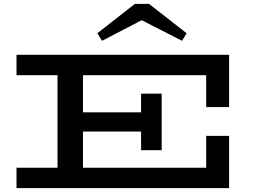

<svg xmlns="http://www.w3.org/2000/svg" viewBox="-20 -968 1317 988"><path d="M1041 -417V-581H407V-390H706V-486H812V-195H706V-291H407V-105H1041V-269H1159V0H65V-105H276V-581H65V-686H1159V-417ZM481 -797 674 -948H747L940 -797L917 -758L709 -864L505 -758Z"/></svg>

Font: BioRhyme Expanded
Style: Bold
Weight: 700
Width: 7
Designer: Aoife Mooney
Foundry: Aoife Mooney Type
Version: Version 1.000